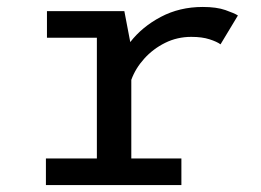

<svg xmlns="http://www.w3.org/2000/svg" viewBox="-20 -532 750 552"><path d="M357.5 -76.5H501.5V0H112V-76.5H258.5V-423.5H115V-500H337.5L354.5 -411Q388.5 -455 442.5 -483.5Q496.5 -512 563 -512Q602.5 -512 628.2 -503Q654 -494 664 -487.5L614 -404.5Q604 -412 582.5 -419Q561 -426 530 -426Q489.5 -426 454.8 -408.8Q420 -391.5 394.8 -363.5Q369.5 -335.5 357.5 -302.5Z"/></svg>

Font: League Mono
Style: Regular
Weight: 400
Width: 6
Designer: Tyler Finck
Foundry: The League of Moveable Type / Tyler Finck
Version: Version 2.300;RELEASE